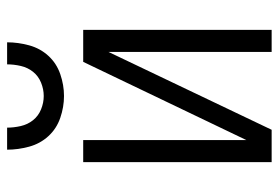

<svg xmlns="http://www.w3.org/2000/svg" viewBox="-142 -642 784 540"><g transform="rotate(-90 250.0 -372.0)"><path d="M64 0H155L374 -459V0H436V-530H346L126 -71V-530H64ZM250 -584Q281 -584 311.5 -594.5Q342 -605 363 -628Q384 -651 392.5 -682Q401 -713 401 -744H339Q339 -725 334.5 -705.5Q330 -686 318 -671Q306 -656 287.5 -648.5Q269 -641 250 -641Q231 -641 212.5 -648.5Q194 -656 182 -671Q170 -686 165.5 -705.5Q161 -725 161 -744H99Q99 -713 107.5 -682Q116 -651 137 -628Q158 -605 188.5 -594.5Q219 -584 250 -584Z"/></g></svg>

Font: Iosevka SS09 Light
Style: Regular
Weight: 300
Monospace: yes
Designer: Belleve Invis
Foundry: Belleve Invis
Version: Version 5.2.1; ttfautohint (v1.8.3)